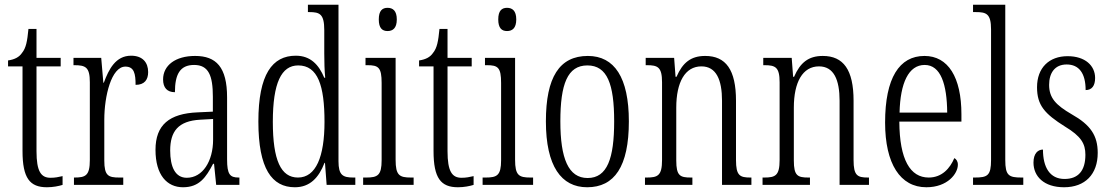

<svg xmlns="http://www.w3.org/2000/svg" viewBox="-20 -780 4686 810"><path d="M178 10C204 10 228 5 244 0V-37C226 -33 213 -30 193 -30C153 -30 134 -57 134 -142V-500H236V-536H134V-658H100C95 -606 90 -578 73 -557C61 -539 42 -529 14 -525V-500H75V-143C75 -28 106 10 178 10Z M292 0H500V-31H484C437 -31 420 -38 420 -103V-275C420 -375 450 -499 509 -499C546 -499 552 -469 552 -422C590 -422 605 -444 605 -476C605 -516 582 -545 533 -545C468 -545 439 -488 418 -431H416L407 -536H290V-505H293C341 -505 359 -497 359 -433V-105C359 -39 341 -31 294 -31H292Z M752 10C821 10 849 -32 879 -89H883L892 0H990V-31H987C950 -31 938 -44 938 -108V-369C938 -497 892 -544 803 -544C720 -544 668 -504 668 -445C668 -410 685 -391 718 -391C718 -466 739 -506 799 -506C860 -506 878 -461 878 -372V-309L814 -306C694 -301 636 -253 636 -148C636 -41 685 10 752 10ZM768 -30C719 -30 698 -76 698 -145C698 -225 731 -270 825 -275L879 -278V-191C879 -100 835 -30 768 -30Z M1224 10C1287 10 1325 -30 1349 -93H1351L1358 0H1479V-31H1471C1426 -31 1408 -41 1408 -100V-760H1279V-729H1285C1329 -729 1348 -721 1348 -653V-554C1348 -518 1349 -483 1352 -452H1348C1325 -507 1290 -545 1228 -545C1129 -545 1070 -467 1070 -267C1070 -68 1127 10 1224 10ZM1237 -31C1165 -31 1131 -104 1131 -266C1131 -430 1167 -504 1238 -504C1321 -504 1349 -419 1349 -266C1349 -119 1313 -31 1237 -31Z M1615 -649C1637 -649 1654 -661 1654 -698C1654 -735 1637 -747 1615 -747C1593 -747 1578 -735 1578 -698C1578 -661 1593 -649 1615 -649ZM1512 0H1725V-31H1714C1665 -31 1649 -40 1649 -106V-536H1522V-505H1530C1577 -505 1590 -495 1590 -430V-104C1590 -40 1573 -31 1525 -31H1512Z M1912 10C1938 10 1962 5 1978 0V-37C1960 -33 1947 -30 1927 -30C1887 -30 1868 -57 1868 -142V-500H1970V-536H1868V-658H1834C1829 -606 1824 -578 1807 -557C1795 -539 1776 -529 1748 -525V-500H1809V-143C1809 -28 1840 10 1912 10Z M2119 -649C2141 -649 2158 -661 2158 -698C2158 -735 2141 -747 2119 -747C2097 -747 2082 -735 2082 -698C2082 -661 2097 -649 2119 -649ZM2016 0H2229V-31H2218C2169 -31 2153 -40 2153 -106V-536H2026V-505H2034C2081 -505 2094 -495 2094 -430V-104C2094 -40 2077 -31 2029 -31H2016Z M2457 10C2572 10 2633 -77 2633 -268C2633 -453 2572 -544 2460 -544C2340 -544 2283 -454 2283 -268C2283 -79 2348 10 2457 10ZM2459 -29C2378 -29 2344 -111 2344 -268C2344 -425 2374 -504 2458 -504C2542 -504 2571 -425 2571 -268C2571 -112 2542 -29 2459 -29Z M2701 0H2901V-31H2895C2849 -31 2833 -38 2833 -103V-326C2833 -433 2870 -500 2939 -500C3002 -500 3026 -443 3026 -355V0H3150V-31H3146C3101 -31 3085 -39 3085 -105V-355C3085 -486 3042 -544 2955 -544C2895 -544 2860 -516 2834 -456H2830L2824 -536H2704V-505H2709C2755 -505 2773 -497 2773 -433V-105C2773 -39 2755 -31 2708 -31H2701Z M3197 0H3397V-31H3391C3345 -31 3329 -38 3329 -103V-326C3329 -433 3366 -500 3435 -500C3498 -500 3522 -443 3522 -355V0H3646V-31H3642C3597 -31 3581 -39 3581 -105V-355C3581 -486 3538 -544 3451 -544C3391 -544 3356 -516 3330 -456H3326L3320 -536H3200V-505H3205C3251 -505 3269 -497 3269 -433V-105C3269 -39 3251 -31 3204 -31H3197Z M3888 10C3978 10 4021 -48 4021 -85C4021 -100 4014 -109 4006 -113C3988 -70 3954 -31 3898 -31C3820 -31 3775 -106 3774 -267H4036V-298C4036 -454 3980 -544 3880 -544C3774 -544 3714 -451 3714 -263C3714 -89 3778 10 3888 10ZM3976 -305H3775C3778 -430 3813 -506 3881 -506C3949 -506 3975 -424 3976 -305Z M4085 0H4297V-31H4290C4236 -31 4221 -39 4221 -105V-760H4085V-729H4097C4141 -729 4161 -722 4161 -656V-105C4161 -39 4146 -31 4092 -31H4085Z M4469 10C4558 10 4611 -45 4611 -135C4611 -208 4581 -253 4501 -298C4434 -337 4406 -367 4406 -422C4406 -471 4429 -508 4480 -508C4532 -508 4560 -471 4560 -400C4587 -400 4600 -419 4600 -451C4600 -503 4558 -543 4484 -543C4406 -543 4355 -494 4355 -412C4355 -336 4387 -300 4473 -246C4541 -205 4559 -174 4559 -127C4559 -60 4529 -25 4471 -25C4409 -25 4380 -74 4380 -149C4359 -149 4340 -133 4340 -94C4340 -36 4384 10 4469 10Z"/></svg>

Font: Noto Serif Thai ExtraCondensed Light
Style: Regular
Weight: 300
Width: 2
Designer: Monotype Design Team
Foundry: Monotype Imaging Inc.
Version: Version 2.002